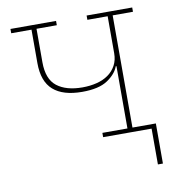

<svg xmlns="http://www.w3.org/2000/svg" viewBox="-76 -574 727 792"><g transform="rotate(-10 287.5 -178.0)"><path d="M522 0H319V-18H424V-279H421Q410 -248 373.5 -223.5Q337 -199 267 -199Q187 -199 146 -235Q105 -271 105 -348V-488H20V-506H211V-488H126V-348Q126 -277 164.5 -247Q203 -217 271 -217Q303 -217 331 -224Q359 -231 379.5 -245.5Q400 -260 412 -282Q424 -304 424 -333V-488H339V-506H530V-488H445V-18H543V150H522Z"/></g></svg>

Font: IBM Plex Serif Thin
Style: Regular
Weight: 100
Designer: Mike Abbink, Paul van der Laan, Pieter van Rosmalen
Foundry: Bold Monday
Version: Version 3.001